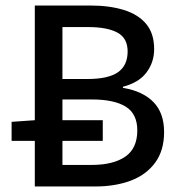

<svg xmlns="http://www.w3.org/2000/svg" viewBox="-20 -675 650 695"><path d="M106 0V-655H308Q376 -655 428 -639Q480 -623 509 -588.5Q538 -554 538 -497Q538 -450 510.5 -413Q483 -376 425 -361V-357Q497 -345 535.5 -305.5Q574 -266 574 -197Q574 -130 541.5 -86Q509 -42 453 -21Q397 0 324 0ZM206 -389H296Q372 -389 407 -413.5Q442 -438 442 -489Q442 -537 405 -557Q368 -577 299 -577H206ZM206 -78H312Q390 -78 433.5 -108Q477 -138 477 -203Q477 -263 435 -289Q393 -315 312 -315H206ZM22 -165V-234L108 -240H352V-165Z"/></svg>

Font: Source Sans 3 ExtraLight Medium
Style: Regular
Weight: 500
Version: Version 3.052;hotconv 1.1.0;makeotfexe 2.6.0